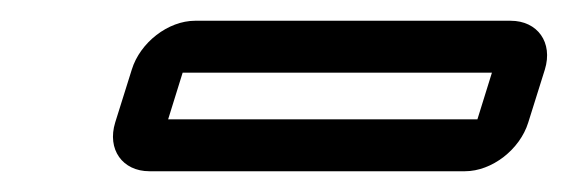

<svg xmlns="http://www.w3.org/2000/svg" viewBox="-20 -355 547 185"><path d="M142 -240 156 -285H454L440 -240ZM489 -237 505 -288C513 -314 498 -335 472 -335H168C142 -335 115 -314 107 -288L91 -237C83 -211 98 -190 124 -190H428C454 -190 481 -211 489 -237Z"/></svg>

Font: DIN Rundschrift
Style: BreitKontKu
Weight: 400
Width: 7
Version: Version 1.027